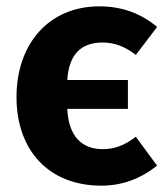

<svg xmlns="http://www.w3.org/2000/svg" viewBox="-20 -568 526 605"><path d="M304 -98C239 -98 196 -137 192 -225H383V-316H192C197 -395 234 -434 303 -434C339 -434 372 -423 408 -395L475 -483C424 -526 364 -548 293 -548C135 -548 32 -431 32 -262C32 -94 134 17 299 17C364 17 422 -4 475 -46L408 -137C371 -109 340 -98 304 -98Z"/></svg>

Font: Fira Sans
Style: Bold
Weight: 700
Designer: Carrois Corporate & Edenspiekermann AG
Foundry: Carrois Corporate GbR & Edenspiekermann AG
Version: Version 4.203